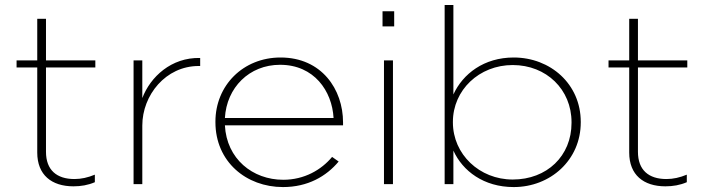

<svg xmlns="http://www.w3.org/2000/svg" viewBox="-20 -750 2873 782"><path d="M279.2 8.9C309.9 8.9 338.6 4 366.3 -7.9V-38.6C337.6 -26.7 310.9 -20.8 283.2 -20.8C210.9 -20.8 167.3 -57.4 167.3 -131.7V-475.2H368.3V-504H167.3V-673.3H131.7V-504H47.5V-475.2H131.7V-128.7C131.7 -37.6 190.1 8.9 279.2 8.9Z M524 0H559.6V-238.6C559.6 -362.4 654.7 -481.2 789.3 -481.2H795.3V-513.9C677.4 -516.8 592.3 -436.6 559.6 -350.5V-504H524Z M896 -269.3C902.9 -393.1 995 -486.1 1120.7 -486.1C1259.3 -486.1 1332.6 -379.2 1338.6 -269.3ZM1132.6 11.9C1233.6 11.9 1308.9 -31.7 1359.3 -92.1L1332.6 -110.9C1289 -58.4 1219.7 -17.8 1133.6 -17.8C1008.9 -17.8 902.9 -103 896 -239.6H1377.2V-251.5C1377.2 -386.1 1290 -515.8 1122.7 -515.8C970.2 -515.8 857.4 -402 857.4 -254.5V-252.5C857.4 -91.1 983.1 11.9 1132.6 11.9Z M1543.9 0H1580.5V-504H1543.9ZM1538 -642.6H1585.5V-704H1538Z M2068.2 -18.8C1932.6 -18.8 1824.6 -121.8 1824.6 -251.5V-253.5C1824.6 -383.2 1931.6 -485.1 2068.2 -485.1C2205.8 -485.1 2307.8 -385.1 2307.8 -252.5V-249.5C2307.8 -114.9 2207.8 -18.8 2068.2 -18.8ZM2072.2 11.9C2221.7 11.9 2345.4 -98 2345.4 -251.5V-253.5C2345.4 -407.9 2221.7 -515.8 2072.2 -515.8C1951.4 -515.8 1865.2 -449.5 1826.6 -365.3V-729.7H1791V0H1826.6V-136.6C1864.2 -53.5 1950.4 11.9 2072.2 11.9Z M2690.2 8.9C2720.9 8.9 2749.6 4 2777.3 -7.9V-38.6C2748.6 -26.7 2721.9 -20.8 2694.2 -20.8C2621.9 -20.8 2578.3 -57.4 2578.3 -131.7V-475.2H2779.3V-504H2578.3V-673.3H2542.7V-504H2458.5V-475.2H2542.7V-128.7C2542.7 -37.6 2601.1 8.9 2690.2 8.9Z"/></svg>

Font: Meinily
Style: Regular
Weight: 500
Designer: Paul Hayes
Foundry: Paul Hayes
Version: Version 1.0; ttfautohint (v1.8.4.7-5d5b)